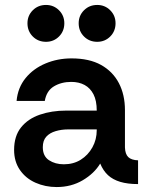

<svg xmlns="http://www.w3.org/2000/svg" viewBox="-20 -744 600 776"><path d="M209 12Q163 12 123.5 -5.5Q84 -23 60.5 -57Q37 -91 37 -138Q37 -194 65 -229Q93 -264 141 -280.5Q189 -297 247 -297H371Q371 -337 358 -362.5Q345 -388 322 -400.5Q299 -413 268 -413Q228 -413 198 -395Q168 -377 161 -336H47Q52 -390 83.5 -428.5Q115 -467 164 -487.5Q213 -508 269 -508Q341 -508 388.5 -481.5Q436 -455 460.5 -408Q485 -361 485 -299V-148Q486 -121 498.5 -109Q511 -97 538 -96V0Q496 0 466 -9Q436 -18 416.5 -36Q397 -54 385 -83Q361 -43 314.5 -15.5Q268 12 209 12ZM238 -80Q277 -80 306.5 -98.5Q336 -117 353.5 -148.5Q371 -180 371 -218V-221H255Q229 -221 205 -214Q181 -207 167 -191.5Q153 -176 153 -149Q153 -113 178 -96.5Q203 -80 238 -80ZM166 -575Q134 -575 112.5 -596.5Q91 -618 91 -650Q91 -681 112.5 -702.5Q134 -724 166 -724Q197 -724 218.5 -702.5Q240 -681 240 -650Q240 -618 218.5 -596.5Q197 -575 166 -575ZM373 -575Q341 -575 319.5 -596.5Q298 -618 298 -650Q298 -681 319.5 -702.5Q341 -724 373 -724Q404 -724 425.5 -702.5Q447 -681 447 -650Q447 -618 425.5 -596.5Q404 -575 373 -575Z"/></svg>

Font: Rethink Sans SemiBold
Style: Regular
Weight: 600
Designer: The Rethink Sans project authors (Hans Thiessen). DM Sans designed by Colophon Foundry.
Foundry: Rethink Communications LLC
Version: Version 1.001